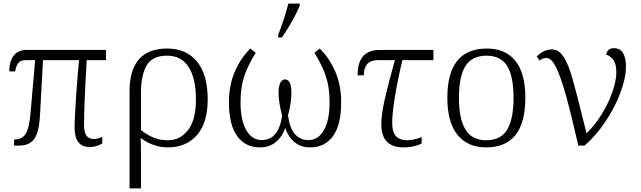

<svg xmlns="http://www.w3.org/2000/svg" viewBox="-20 -816 3591 1076"><path d="M398 -100Q398 -154 407.5 -290Q417 -426 423 -479H221L204 -167Q199 -76 172.5 -38Q146 0 85 0H59V-34Q89 -35 107 -47.5Q125 -60 136 -94Q147 -128 152 -193L177 -479H124Q96 -479 83 -463.5Q70 -448 65 -416H32Q32 -471 56 -503.5Q80 -536 128 -536H574V-479H466Q451 -224 451 -114Q451 -37 505 -37Q529 -37 553 -49V-12Q520 8 483 8Q441 8 419.5 -19Q398 -46 398 -100Z M706 -303Q706 -544 917 -544Q1024 -544 1084 -471Q1144 -398 1144 -260Q1144 -126 1083 -58Q1022 10 921 10Q839 10 768 -43Q770 -7 770 49V240H706ZM1078 -259Q1078 -376 1037.5 -440Q997 -504 916 -504Q834 -504 802 -449.5Q770 -395 770 -293V-87Q806 -59 841.5 -44.5Q877 -30 922 -30Q989 -30 1033.5 -86.5Q1078 -143 1078 -259Z M1263 -243Q1263 -338 1296 -414.5Q1329 -491 1383 -544L1413 -520Q1370 -451 1349 -389.5Q1328 -328 1328 -242Q1328 -143 1360 -87Q1392 -31 1446 -31Q1543 -31 1561 -169Q1541 -243 1541 -295Q1541 -332 1550.5 -351.5Q1560 -371 1577 -371Q1613 -371 1613 -295Q1613 -240 1594 -169Q1612 -31 1710 -31Q1764 -31 1795.5 -87Q1827 -143 1827 -242Q1827 -328 1806 -389.5Q1785 -451 1742 -520L1772 -544Q1826 -491 1859 -414.5Q1892 -338 1892 -243Q1892 -117 1846.5 -53.5Q1801 10 1718 10Q1618 10 1578 -99Q1563 -51 1526.5 -20.5Q1490 10 1437 10Q1355 10 1309 -53.5Q1263 -117 1263 -243ZM1539 -621Q1574 -709 1596 -796H1660V-784Q1643 -743 1615 -694Q1587 -645 1560 -606H1539Z M2117 -119Q2117 -175 2136 -259Q2155 -343 2193 -479H2098Q2019 -479 2019 -394H1984Q1984 -536 2107 -536H2409V-479H2235Q2209 -370 2193.5 -276Q2178 -182 2178 -128Q2178 -74 2200 -52Q2222 -30 2260 -30Q2300 -30 2343 -48V-12Q2301 10 2241 10Q2117 10 2117 -119Z M2487 -268Q2487 -544 2708 -544Q2812 -544 2868 -475.5Q2924 -407 2924 -268Q2924 10 2704 10Q2601 10 2544 -60Q2487 -130 2487 -268ZM2858 -268Q2858 -389 2822 -446.5Q2786 -504 2707 -504Q2625 -504 2588.5 -446Q2552 -388 2552 -268Q2552 -150 2588.5 -90Q2625 -30 2705 -30Q2787 -30 2822.5 -90Q2858 -150 2858 -268Z M3043 -491Q3019 -491 3005 -476L2988 -499Q3026 -539 3074 -539Q3111 -539 3137.5 -499Q3164 -459 3186.5 -381.5Q3209 -304 3251 -133L3267 -69Q3309 -108 3348 -169.5Q3387 -231 3410.5 -296.5Q3434 -362 3434 -411Q3434 -454 3419.5 -477Q3405 -500 3377 -510Q3384 -546 3421 -546Q3456 -546 3472 -518Q3488 -490 3488 -444Q3488 -378 3456 -294Q3424 -210 3370.5 -131Q3317 -52 3256 0H3221Q3180 -181 3150.5 -285.5Q3121 -390 3095.5 -440.5Q3070 -491 3043 -491Z"/></svg>

Font: Noto Serif Light
Style: Regular
Weight: 300
Designer: Monotype Design Team
Foundry: Monotype Imaging Inc.
Version: Version 1.001